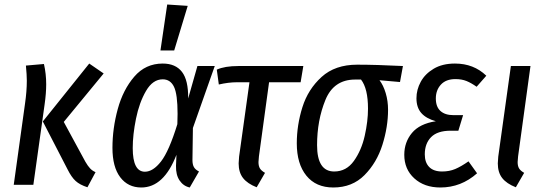

<svg xmlns="http://www.w3.org/2000/svg" viewBox="-20 -820 2410 852"><path d="M280 -68 170 -281 376 -538 440 -494 263 -279 359 -102Q370 -83 380 -72.5Q390 -62 404 -56L368 11Q334 0 315.5 -17Q297 -34 280 -68ZM91 -360Q99 -415 99 -462Q99 -487 95 -529L175 -536Q185 -492 185 -446Q185 -406 178 -357L128 0H41Z M815 -383 856 -527H933L836 -252L834 -110Q834 -90 840.5 -78.5Q847 -67 863 -59L822 12Q794 6 777 -19Q760 -44 761 -84L763 -133Q707 12 607 12Q548 12 513.5 -33.5Q479 -79 479 -164Q479 -250 502.5 -336Q526 -422 576 -480Q626 -538 702 -538Q759 -538 787.5 -501Q816 -464 815 -383ZM569 -163Q569 -58 623 -58Q659 -58 694.5 -103.5Q730 -149 767 -269Q768 -286 768 -315Q768 -402 752 -435Q736 -468 702 -468Q658 -468 628 -416.5Q598 -365 583.5 -293.5Q569 -222 569 -163ZM813 -794 753 -596H692L722 -800Z M1129 -126Q1127 -106 1127 -101Q1127 -83 1133.5 -72.5Q1140 -62 1156 -53L1119 11Q1078 -5 1058.5 -30Q1039 -55 1039 -95Q1039 -103 1041 -125L1087 -455H1032Q994 -455 951 -445L942 -511Q977 -527 1038 -527H1326L1314 -455H1174Z M1297 -184Q1297 -265 1322 -344.5Q1347 -424 1407 -478.5Q1467 -533 1565 -533Q1648 -533 1768 -527L1755 -456L1664 -464Q1681 -442 1691.5 -407Q1702 -372 1702 -333Q1702 -257 1677 -177.5Q1652 -98 1597.5 -43Q1543 12 1459 12Q1382 12 1339.5 -40.5Q1297 -93 1297 -184ZM1613 -338Q1613 -427 1582 -467H1556Q1461 -467 1424 -376.5Q1387 -286 1387 -176Q1387 -59 1463 -59Q1517 -59 1550.5 -106Q1584 -153 1598.5 -217.5Q1613 -282 1613 -338Z M1774 -133Q1774 -189 1808 -230Q1842 -271 1914 -282Q1871 -294 1849.5 -318.5Q1828 -343 1828 -384Q1828 -422 1847 -457Q1866 -492 1904.5 -515Q1943 -538 1999 -538Q2082 -538 2138 -484L2095 -435Q2071 -452 2050 -460.5Q2029 -469 2001 -469Q1959 -469 1936.5 -444.5Q1914 -420 1914 -383Q1914 -346 1934.5 -327.5Q1955 -309 1993 -309H2035L2014 -240H1980Q1921 -240 1893 -211.5Q1865 -183 1865 -135Q1865 -99 1884.5 -79Q1904 -59 1942 -59Q1974 -59 2000 -70Q2026 -81 2059 -104L2097 -51Q2026 12 1934 12Q1863 12 1818.5 -28.5Q1774 -69 1774 -133Z M2279 -126Q2277 -106 2277 -101Q2277 -83 2283.5 -72.5Q2290 -62 2306 -53L2269 11Q2228 -5 2208.5 -30Q2189 -55 2189 -95Q2189 -103 2191 -125L2247 -527H2334Z"/></svg>

Font: Fira Sans Compressed
Style: Italic
Weight: 400
Width: 1
Italic angle: -8°
Designer: bBox Type GmbH & Carrois Corporate GbR & Edenspiekermann AG
Foundry: bBox Type GmbH & Carrois Corporate GbR & Edenspiekermann AG
Version: Version 4.301